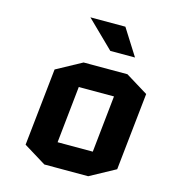

<svg xmlns="http://www.w3.org/2000/svg" viewBox="-108 -807 811 901"><g transform="rotate(15 297.5 -356.5)"><path d="M526 -62 403 5H190L81 -62L121 -438L244 -505H457L566 -438ZM252 -388 223 -112H394L423 -388ZM390 -718 471 -590H351L220 -718Z"/></g></svg>

Font: Quantico
Style: Bold Italic
Weight: 700
Italic angle: -12°
Designer: Matt Desmond
Foundry: MADtype
Version: Version 2.002